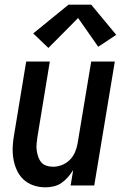

<svg xmlns="http://www.w3.org/2000/svg" viewBox="-20 -793 540 821"><path d="M174 8Q147 8 122.5 -0.5Q98 -9 80 -26Q62 -43 51.5 -66.5Q41 -90 37 -115.5Q33 -141 34.5 -168Q36 -195 41 -221L92 -530H193L140 -207Q138 -193 136.5 -178Q135 -163 137 -149.5Q139 -136 143.5 -122.5Q148 -109 156.5 -99Q165 -89 178.5 -84.5Q192 -80 207 -80Q226 -80 245 -87.5Q264 -95 278.5 -109.5Q293 -124 301 -143Q309 -162 312 -181L370 -530H471L383 0H282L293 -66Q283 -50 270.5 -35.5Q258 -21 242.5 -10.5Q227 0 209 4Q191 8 174 8ZM187 -588 122 -650 273 -773H370L477 -644L400 -593L314 -716Z"/></svg>

Font: Iosevka Curly Semibold Oblique
Style: Regular
Weight: 600
Italic angle: -9°
Monospace: yes
Designer: Belleve Invis
Foundry: Belleve Invis
Version: Version 11.1.0; ttfautohint (v1.8.3)